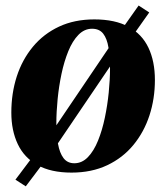

<svg xmlns="http://www.w3.org/2000/svg" viewBox="-20 -596 587 678"><path d="M71 62 34.5 38.5 90.5 -36 163.5 -130.5 369.5 -435 415.5 -500 469.5 -576.5 507 -552 454 -477 377.5 -374.5 172 -71.5 127.5 -13ZM313 -527.5Q386.5 -527.5 434 -501.5Q481.5 -475.5 504.2 -427.5Q527 -379.5 527 -313.5Q527 -247.5 507.8 -188.5Q488.5 -129.5 451 -84Q413.5 -38.5 358.5 -12.5Q303.5 13.5 232.5 13.5Q160 13.5 112.8 -12.8Q65.5 -39 42.8 -87Q20 -135 20 -198.5Q20 -266.5 39.2 -326Q58.5 -385.5 96.2 -431Q134 -476.5 188.5 -502Q243 -527.5 313 -527.5ZM305 -494.5Q278 -494.5 257 -473Q236 -451.5 221.2 -415.2Q206.5 -379 197.2 -335.2Q188 -291.5 183.5 -246Q179 -200.5 179 -161Q179 -120.5 184.8 -88.2Q190.5 -56 204.2 -37.8Q218 -19.5 242.5 -19.5Q269.5 -19.5 290.5 -41.2Q311.5 -63 326.2 -99.5Q341 -136 350.2 -180.2Q359.5 -224.5 364 -269.8Q368.5 -315 368.5 -354.5Q368 -397 363 -428.2Q358 -459.5 344.5 -477Q331 -494.5 305 -494.5Z"/></svg>

Font: Merriweather 120pt ExtraBold
Style: Italic
Weight: 800
Italic angle: -7.8°
Version: Version 2.101